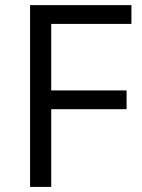

<svg xmlns="http://www.w3.org/2000/svg" viewBox="-20 -734 556 754"><path d="M181.2 0H98.1V-713.9H496.1V-640.1H181.2V-378.9H477.1V-305.2H181.2Z"/></svg>

Font: f01836669
Style: Regular
Weight: 400
Foundry: Ascender Corporation
Version: Version 1.10